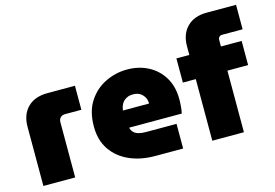

<svg xmlns="http://www.w3.org/2000/svg" viewBox="-95 -925 1603 1120"><g transform="rotate(-15 706.5 -365.0)"><path d="M41 0V-357Q41 -431 84 -474Q127 -517 204 -517H370V-372H271Q254 -372 243.5 -361.5Q233 -351 233 -334V0Z M717 0Q630 0 562 -30Q494 -60 454.5 -117.5Q415 -175 415 -258Q415 -349 454 -409Q493 -469 555.5 -499.5Q618 -530 687 -530Q758 -530 814.5 -500.5Q871 -471 904.5 -416Q938 -361 938 -284Q938 -265 936 -240.5Q934 -216 930 -199H612Q616 -182 627 -170.5Q638 -159 657 -154Q676 -149 700 -149H885V0ZM603 -305H761Q761 -317 758 -328Q755 -339 748.5 -348.5Q742 -358 733 -365.5Q724 -373 711.5 -377Q699 -381 684 -381Q665 -381 650.5 -375Q636 -369 626 -359Q616 -349 610.5 -335Q605 -321 603 -305Z M1061 0V-372H983V-518H1061V-570Q1061 -644 1104 -687Q1147 -730 1223 -730H1400V-582H1276Q1266 -582 1259 -575.5Q1252 -569 1252 -559V-518H1377V-372H1252V0Z"/></g></svg>

Font: MuseoModerno Thin Black
Style: Regular
Weight: 900
Version: Version 1.002